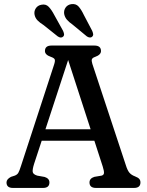

<svg xmlns="http://www.w3.org/2000/svg" viewBox="-20 -924 723 944"><path d="M223 -27Q223 0 191.5 0H43.5Q12 0 12 -27Q12 -43 34 -54.5L52.5 -60.5Q64.5 -65 70 -74.2Q75.5 -83.5 83.5 -109L246 -606.5Q252 -625 249 -632Q246 -639 230 -644.5Q201 -654.5 201 -673Q201 -700 233 -700H444.5Q476.5 -700 476.5 -673Q476.5 -654.5 447 -644Q435 -640 432 -633Q429 -626 434 -610L598.5 -112.5Q606.5 -86.5 616.2 -75Q626 -63.5 643.5 -57Q659 -51 664.8 -44.2Q670.5 -37.5 670.5 -27Q670.5 0 639 0H452Q420 0 420 -27Q420 -47 444 -54.5L479.5 -60.5Q490.5 -63.5 491.2 -73.2Q492 -83 485 -105.5L444 -232H185L147.5 -118Q139 -90.5 140.8 -78.8Q142.5 -67 163 -60.5L199.5 -54Q223 -46.5 223 -27ZM203.5 -288.5H425.5L315 -629ZM392.5 -850 433.5 -772Q437 -763.5 438 -756.5Q439 -749.5 433.5 -744Q428.5 -739 420.8 -739.8Q413 -740.5 406.5 -745.5L337.5 -802.5Q319.5 -815 309 -827.2Q298.5 -839.5 295.5 -855.5Q293 -873 302.5 -886.8Q312 -900.5 330 -903.5Q353 -907 366.5 -891.8Q380 -876.5 392.5 -850ZM247 -850 290 -772.5Q293.5 -764.5 294.8 -757.2Q296 -750 291 -744.5Q280.5 -734 264 -745L194.5 -800.5Q176 -812 164.8 -823.5Q153.5 -835 150 -851Q146.5 -868.5 155.8 -882.8Q165 -897 182.5 -900.5Q205 -905.5 219.2 -890.8Q233.5 -876 247 -850Z"/></svg>

Font: Fraunces 72pt SuperSoft
Style: Regular
Weight: 400
Version: Version 1.000;[b76b70a41]